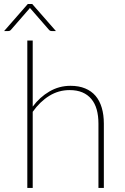

<svg xmlns="http://www.w3.org/2000/svg" viewBox="-46 -922 612 942"><path d="M114.5 -399Q149 -445.5 196.5 -473.2Q244 -501 300 -501Q341 -501 371.8 -488.2Q402.5 -475.5 422.8 -451.8Q443 -428 453.2 -393.5Q463.5 -359 463.5 -315.5V0H437V-315.5Q437 -354 428.5 -384.5Q420 -415 402.2 -436.2Q384.5 -457.5 358 -468.8Q331.5 -480 295.5 -480Q241.5 -480 195.8 -451.8Q150 -423.5 114.5 -373.5V0H88V-723H114.5ZM228.5 -769.5H208.5Q205.5 -769.5 201.8 -770.5Q198 -771.5 194.5 -775.5L103.5 -880Q101.5 -881.5 101 -884Q100 -881.5 98.5 -880L7.5 -775.5Q4 -771.5 0.2 -770.5Q-3.5 -769.5 -6.5 -769.5H-26L90.5 -902.5H112Z"/></svg>

Font: Lato 2
Style: Regular
Weight: 200
Designer: Lukasz Dziedzic with Adam Twardoch and Botio Nikoltchev
Foundry: tyPoland Lukasz Dziedzic
Version: Version 2.015; 2015-08-06; http://www.latofonts.com/